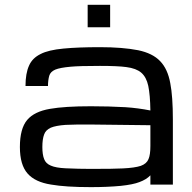

<svg xmlns="http://www.w3.org/2000/svg" viewBox="-20 -770 802 801"><path d="M359.4 10.7Q253.9 10.7 192.9 0Q126.5 -10.3 95.2 -45.9Q63 -82 63 -156.7Q63 -233.4 93.3 -269.5Q123 -304.7 188.5 -315.9Q249.5 -326.7 359.4 -326.7Q434.1 -326.7 503.4 -322.8Q556.2 -319.3 607.4 -309.1Q606.4 -374 598.6 -411.6Q590.8 -448.2 569.3 -466.8Q548.3 -484.9 506.8 -490.2Q471.2 -495.1 397 -495.1Q310.5 -495.1 274.9 -491.7Q230.5 -487.8 210.4 -479.5Q190.4 -470.7 185.5 -454.1Q180.2 -435.1 180.2 -411.1H86.4Q86.4 -463.9 101.1 -496.1Q114.7 -527.8 149.9 -544.9Q182.1 -561.5 245.1 -567.4Q305.2 -573.2 397 -573.2Q491.2 -573.2 556.2 -560.5Q616.7 -547.9 647.9 -515.1Q679.7 -482.4 690.4 -422.9Q701.2 -367.7 701.2 -270.5V0H607.4V-38.6Q590.8 -21 561.5 -10.3Q535.2 0 483.9 5.4Q427.7 10.7 359.4 10.7ZM359.4 -65.4Q457.5 -65.4 492.7 -67.4Q542.5 -69.8 567.4 -78.1Q591.8 -86.9 599.6 -106.4Q607.4 -124 607.4 -161.1V-247.6L359.4 -250.5Q293.5 -251 253.4 -249Q212.9 -246.1 191.9 -237.3Q170.4 -227.5 164.1 -209Q156.7 -189.5 156.7 -156.7Q156.7 -125 164.1 -106.4Q170.9 -87.9 191.9 -79.1Q212.9 -69.8 253.4 -67.9Q308.6 -65.4 359.4 -65.4ZM345.7 -750H439.5V-656.2H345.7Z"/></svg>

Font: Michroma+
Style: Regular
Weight: 400
Designer: beogot
Foundry: beogot
Version: Version